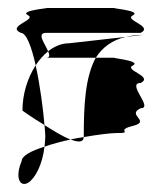

<svg xmlns="http://www.w3.org/2000/svg" viewBox="-20 -678 415 479"><path d="M32 -596C46 -596 59 -560 69 -515C78 -529 89 -541 100 -550C93 -568 70 -596 95 -596H331C364 -613 287 -628 312 -640C334 -652 248 -658 268 -658H95C109 -658 25 -652 50 -640C72 -628 -5 -613 32 -596ZM34 -276C17 -236 29 -210 50 -222C68 -233 86 -268 91 -312C58 -302 34 -289 34 -276ZM36 -402C36 -402 61 -384 91 -366C88 -403 80 -465 69 -515C49 -484 36 -444 36 -402ZM91 -312C110 -319 134 -325 156 -330C137 -337 113 -352 91 -366C92 -354 93 -344 93 -338C93 -329 92 -320 91 -312ZM95 -534H219C235 -559 259 -578 294 -586L152 -570C133 -570 115 -562 100 -550C104 -541 105 -534 95 -534ZM156 -330C175 -323 188 -322 189 -336C178 -334 168 -333 156 -330ZM189 -336C223 -342 256 -346 268 -346C319 -346 263 -352 312 -364C358 -376 294 -391 331 -408C364 -408 294 -471 331 -471C364 -488 287 -503 312 -515C334 -527 248 -534 268 -534H219C192 -485 189 -412 189 -338ZM294 -586C294 -586 336 -591 336 -591C320 -591 307 -589 294 -586Z"/></svg>

Font: bitstorm
Style: sucn
Weight: 400
Version: Version 0.2